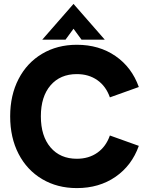

<svg xmlns="http://www.w3.org/2000/svg" viewBox="-20 -944 753 982"><path d="M32 -349Q32 -457 75 -540Q118 -623 195.5 -669Q273 -715 373 -715Q487 -715 570.5 -657.5Q654 -600 690 -499L542 -446Q522 -503 478 -534Q434 -565 373 -565Q288 -565 238.5 -507.5Q189 -450 189 -349Q189 -248 238.5 -190Q288 -132 373 -132Q434 -132 478 -163Q522 -194 542 -251L690 -198Q654 -97 570.5 -39.5Q487 18 373 18Q273 18 195.5 -28Q118 -74 75 -157Q32 -240 32 -349ZM356 -924 516 -741H397L356 -797L315 -741H196Z"/></svg>

Font: Hanken Grotesk Black
Style: Regular
Weight: 900
Designer: Alfredo Marco Pradil
Foundry: Hanken Design Co.
Version: Version 3.014